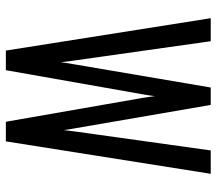

<svg xmlns="http://www.w3.org/2000/svg" viewBox="-62 -678 740 656"><g transform="rotate(90 308.0 -350.0)"><path d="M152.8 0 42.2 -700H120.8L187 -232Q188.4 -223 189.8 -212.4Q191.1 -201.8 192.5 -188.2Q194 -199.5 195.9 -211.6Q197.9 -223.6 199.5 -232.2L279 -700H338.5L418.2 -237.2Q419.8 -229.2 421.5 -218.8Q423.2 -208.4 424.5 -198Q425.9 -209.1 427.2 -219.3Q428.5 -229.5 429.2 -236.2L494 -700H573.8L463 0H396L315.2 -463.2Q313.4 -473.6 311.7 -485.3Q310 -497 308.5 -509Q307 -497 305.3 -486Q303.6 -475 301.8 -465L219.8 0Z"/></g></svg>

Font: Overpass Mono Light
Style: Regular
Weight: 300
Monospace: yes
Designer: Delve Withrington, Dave Bailey
Foundry: Delve Fonts LLC
Version: Version 4.000